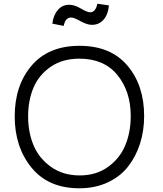

<svg xmlns="http://www.w3.org/2000/svg" viewBox="-20 -1001 874 1031"><path d="M59 -376Q59 -542 149.5 -648.5Q240 -755 407 -755Q574 -755 664 -649Q754 -543 754 -378Q754 -299 732 -230Q710 -161 668 -107Q626 -53 558.5 -21.5Q491 10 406 10Q240 10 149.5 -100.5Q59 -211 59 -376ZM682 -378Q682 -510 610.5 -598Q539 -686 406 -686Q316 -686 252.5 -642.5Q189 -599 160 -530.5Q131 -462 131 -376Q131 -290 160.5 -220Q190 -150 254.5 -104.5Q319 -59 408 -59Q497 -59 560.5 -105Q624 -151 653 -221.5Q682 -292 682 -378ZM503 -981 565 -972Q560 -920 533.5 -892.5Q507 -865 467 -868Q443 -870 410 -888.5Q377 -907 362 -907Q331 -907 322 -862L261 -874Q266 -919 291.5 -948.5Q317 -978 359 -975Q384 -973 416.5 -954Q449 -935 464 -935Q493 -935 503 -981Z"/></svg>

Font: Biancoenero Regular
Style: Regular
Weight: 400
Designer: Riccardo Lorusso, Umberto Mischi
Foundry: Biancoenero Edizioni
Version: Version 0.000